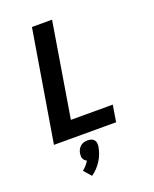

<svg xmlns="http://www.w3.org/2000/svg" viewBox="-178 -833 956 1193"><g transform="rotate(-20 300.0 -236.5)"><path d="M62 0 184 -735H317L214 -110H491L473 0ZM219 262 176 213Q189 203 200.5 190Q212 177 221 162Q214 159 208 153Q202 147 198.5 139.5Q195 132 195 123Q195 114 196 105Q198 93 204 81Q210 69 220 60.5Q230 52 242.5 48.5Q255 45 267 45Q280 45 291 48.5Q302 52 309.5 60.5Q317 69 318.5 81Q320 93 318 105Q314 128 306 150Q298 172 285 192.5Q272 213 255.5 230.5Q239 248 219 262Z"/></g></svg>

Font: Iosevka Curly XBdExObl
Style: Regular
Weight: 800
Width: 7
Italic angle: -9°
Monospace: yes
Designer: Belleve Invis
Foundry: Belleve Invis
Version: Version 11.1.0; ttfautohint (v1.8.3)